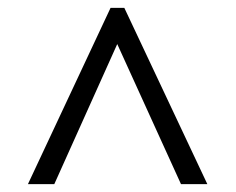

<svg xmlns="http://www.w3.org/2000/svg" viewBox="-20 -734 599 488"><path d="M51 -266 261 -714H296L507 -266H440L278 -622L118 -266Z"/></svg>

Font: Noto Serif Hebrew
Style: Regular
Weight: 400
Designer: Monotype Design Team
Foundry: Monotype Imaging Inc.
Version: Version 2.003